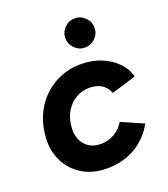

<svg xmlns="http://www.w3.org/2000/svg" viewBox="-136 -830 824 940"><g transform="rotate(-20 275.5 -360.5)"><path d="M262 12Q186 12 132.5 -21.5Q79 -55 52 -110.5Q25 -166 30 -234Q36 -317 74.5 -379.5Q113 -442 175.5 -477Q238 -512 313 -512Q371 -512 418 -493Q465 -474 497.5 -441Q530 -408 541 -365L413 -326Q401 -357 375.5 -373Q350 -389 313 -389Q274 -389 242.5 -370.5Q211 -352 190.5 -319Q170 -286 166 -241Q162 -205 173.5 -175.5Q185 -146 210.5 -128.5Q236 -111 274 -111Q313 -111 345.5 -130.5Q378 -150 396 -181L511 -131Q471 -60 406.5 -24Q342 12 262 12ZM362 -581Q331 -581 308.5 -603.5Q286 -626 286 -657Q286 -688 308.5 -710.5Q331 -733 362 -733Q393 -733 415.5 -710.5Q438 -688 438 -657Q438 -626 415.5 -603.5Q393 -581 362 -581Z"/></g></svg>

Font: Figtree
Style: Bold Italic
Weight: 700
Italic angle: -9.5°
Foundry: Erik Kennedy
Version: Version 2.001;gftools[0.9.30]